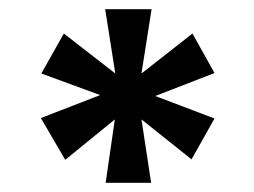

<svg xmlns="http://www.w3.org/2000/svg" viewBox="-20 -758 554 418"><path d="M210 -360 230 -498 122 -410 69 -501 198 -551 70 -598 119 -685 231 -598 209 -738H310L288 -598L399 -685L447 -599L318 -549L447 -500L397 -411L288 -498L309 -360Z"/></svg>

Font: DM Sans 24pt ExtraBold
Style: Regular
Weight: 800
Designer: Colophon Foundry, Jonny Pinhorn
Foundry: Colophon Foundry
Version: Version 4.004;gftools[0.9.30]